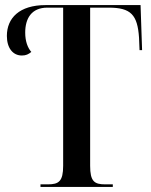

<svg xmlns="http://www.w3.org/2000/svg" viewBox="-20 -734 592 754"><path d="M139 0H423V-10H393C350 -10 334 -22 334 -83V-704H407C494 -704 520 -676 526 -586L528 -537H538L532 -714H159C56 -714 7 -663 7 -593C7 -546 30 -516 66 -516C82 -516 92 -521 103 -530C89 -546 79 -571 79 -606C79 -662 104 -704 166 -704H228V-83C228 -22 211 -10 168 -10H139Z"/></svg>

Font: Noto Serif Display Condensed Medium
Style: Regular
Weight: 500
Width: 3
Designer: Monotype Design Team
Foundry: Monotype Imaging Inc.
Version: Version 2.009